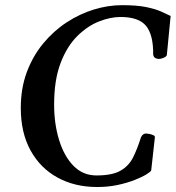

<svg xmlns="http://www.w3.org/2000/svg" viewBox="-20 -728 697 762"><path d="M365.7 14.2Q276.9 14.2 208.5 -23.2Q140.1 -60.5 101.3 -130.9Q62.5 -201.2 62.5 -299.3Q62.5 -377.4 86.4 -441.7Q110.4 -505.9 151.4 -555.4Q192.4 -605 244.1 -638.9Q295.9 -672.9 352.5 -690.2Q409.2 -707.5 463.9 -707.5Q522.9 -707.5 559.8 -700Q596.7 -692.4 619.1 -682.4Q641.6 -672.4 657.2 -664.6L642.6 -514.2Q643.1 -506.8 636.5 -502.4Q629.9 -498 622.3 -496.1Q614.7 -494.1 610.8 -494.1Q602.5 -494.1 595.9 -498Q589.4 -502 587.9 -511.2Q588.9 -588.4 560.3 -624.5Q531.7 -660.6 458 -660.6Q418 -660.6 372.3 -642.6Q326.7 -624.5 286.1 -584.2Q245.6 -543.9 220.2 -477.1Q194.8 -410.2 194.8 -313Q194.8 -236.8 214.4 -172.9Q233.9 -108.9 271.2 -70.3Q308.6 -31.7 362.8 -31.7Q425.8 -31.7 458.7 -50.8Q491.7 -69.8 508.5 -104Q525.4 -138.2 539.1 -182.1Q545.9 -198.2 560.1 -198.2Q564 -198.2 572.5 -196.5Q581.1 -194.8 588.1 -191.7Q595.2 -188.5 594.7 -183.1L580.1 -51.8Q578.6 -46.9 561.3 -36.1Q543.9 -25.4 514.4 -13.7Q484.9 -2 447 6.1Q409.2 14.2 365.7 14.2Z"/></svg>

Font: Gelasio Medium
Style: Italic
Weight: 500
Italic angle: -8.5°
Designer: Eben Sorkin
Foundry: Eben Sorkin
Version: Version 1.008